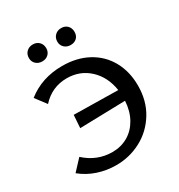

<svg xmlns="http://www.w3.org/2000/svg" viewBox="-200 -999 1066 1141"><g transform="rotate(-30 333.0 -428.0)"><path d="M613 -339Q613 -235 564.5 -156Q516 -77 436.5 -35Q357 7 266 7Q201 7 140.5 -13Q80 -33 31 -73L99 -146Q180 -72 285 -72Q344 -72 391.5 -99.5Q439 -127 468 -178.5Q497 -230 501 -299L189 -291L195 -379L498 -374Q483 -471 420 -529.5Q357 -588 267 -588Q165 -588 95 -511L39 -585Q140 -665 280 -665Q380 -665 455.5 -624Q531 -583 572 -509Q613 -435 613 -339ZM133 -804Q133 -830 150 -846.5Q167 -863 193 -863Q219 -863 235.5 -846.5Q252 -830 252 -804Q252 -779 235.5 -763Q219 -747 193 -747Q167 -747 150 -763Q133 -779 133 -804ZM328 -804Q328 -830 345 -846.5Q362 -863 388 -863Q414 -863 430 -846.5Q446 -830 446 -804Q446 -778 430 -762.5Q414 -747 388 -747Q362 -747 345 -763Q328 -779 328 -804Z"/></g></svg>

Font: Ysabeau Semibold
Style: Regular
Weight: 600
Designer: Christian Thalmann (Catharsis Fonts)
Version: Version 0.003